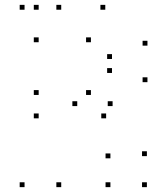

<svg xmlns="http://www.w3.org/2000/svg" viewBox="-20 -760 660 790"><path d="M416.7 -273.1V-293.1H396.7V-273.1ZM586.7 -421.9V-441.9H566.7V-421.9ZM586.7 -572.2V-592.2H566.7V-572.2ZM413.2 -720V-740H393.2V-720ZM139.1 -720V-740H119.1V-720ZM139.1 -586.2V-606.2H119.1V-586.2ZM354.1 -586.2V-606.2H334.1V-586.2ZM440.8 -517.3V-537.3H420.8V-517.3ZM440.8 -459.8V-479.8H420.8V-459.8ZM354.1 -369.3V-389.3H334.1V-369.3ZM139.1 -369.3V-389.3H119.1V-369.3ZM139.1 -273.1V-293.1H119.1V-273.1ZM231.9 10V-10H211.9V10ZM231.9 -720V-740H211.9V-720ZM81 -720V-740H61V-720ZM81 10V-10H61V10ZM584.4 10V-10H564.4V10ZM584.4 -117.6V-137.6H564.4V-117.6ZM443.3 -323.5V-343.5H423.3V-323.5ZM297.8 -323.5V-343.5H277.8V-323.5ZM434.3 -108.6V-128.6H414.3V-108.6ZM434.3 10V-10H414.3V10Z"/></svg>

Font: Monaspace Krypton Dots Var
Style: Regular
Weight: 400
Designer: Riley Cran and the Lettermatic Team
Version: Version 1.100 (Monaspace Krypton Dots)